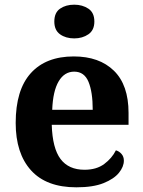

<svg xmlns="http://www.w3.org/2000/svg" viewBox="-20 -790 612 820"><path d="M306 10Q178 10 112.5 -62.5Q47 -135 47 -265Q47 -406 111.5 -477.5Q176 -549 295 -549Q404 -549 466.5 -488Q529 -427 529 -308V-257H201Q204 -157 238.5 -111Q273 -65 341 -65Q392 -65 425 -89.5Q458 -114 475 -148Q489 -144 499 -132.5Q509 -121 509 -104Q509 -78 488 -52Q467 -26 422.5 -8Q378 10 306 10ZM376 -321Q376 -397 358 -440.5Q340 -484 297 -484Q255 -484 230.5 -442.5Q206 -401 203 -321ZM297 -626Q261 -626 236.5 -643.5Q212 -661 212 -698Q212 -736 236.5 -753Q261 -770 297 -770Q332 -770 357.5 -753Q383 -736 383 -698Q383 -661 357.5 -643.5Q332 -626 297 -626Z"/></svg>

Font: Noto Serif Gurmukhi
Style: Bold
Weight: 700
Designer: Vaibhav Singh and the Monotype Design Team
Foundry: Monotype Imaging Inc.
Version: Version 2.004; ttfautohint (v1.8.4.7-5d5b)